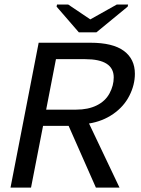

<svg xmlns="http://www.w3.org/2000/svg" viewBox="-20 -853 640 873"><path d="M416 0 292 -280.8H175.8L121.1 0H27.8L155.8 -658.7H391.1Q493.2 -658.7 543.2 -621.6Q593.3 -584.5 593.3 -517.6Q593.3 -466.8 568.1 -417.5Q543 -368.2 494.6 -334.7Q446.3 -301.3 384.8 -291.5L523.4 0ZM497.1 -501Q497.1 -584 367.2 -584H234.4L189.9 -354.5H326.7Q380.9 -354.5 419.9 -373.8Q459 -393.1 478 -428.5Q497.1 -463.9 497.1 -501ZM418.5 -706.1H338.4L237.3 -822.8L239.3 -832.5H290L390.1 -765.1H391.1L511.2 -832.5H562.5L560.5 -822.8Z"/></svg>

Font: Liberation Mono
Style: Italic
Weight: 400
Italic angle: -12°
Monospace: yes
Designer: Steve Matteson
Foundry: Ascender Corporation
Version: Version 2.1.5